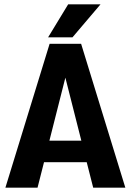

<svg xmlns="http://www.w3.org/2000/svg" viewBox="-20 -870 606 890"><path d="M412 0 382 -118H184L154 0H5L210 -667H356L561 0ZM209 -218H357L283 -510ZM446 -850 316 -697H203L296 -850Z"/></svg>

Font: Epunda Sans
Style: Bold
Weight: 700
Designer: Simon Atzbach
Foundry: typofactur
Version: Version 2.204; ttfautohint (v1.8.4.7-5d5b)